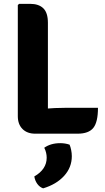

<svg xmlns="http://www.w3.org/2000/svg" viewBox="-20 -710 562 1024"><path d="M235.5 3H168Q125 3 100 -22Q75 -47 75 -90.5V-683L82 -689.5H140.5Q186.5 -689.5 211 -665.8Q235.5 -642 235.5 -588.5ZM502.5 -135Q502.5 -59 477.8 -28Q453 3 393.5 3H168L82 -113Q147.5 -124.5 211.8 -129.8Q276 -135 329 -135ZM351 61.5Q356 72.5 359.5 89.8Q363 107 363 123Q363 183 321.8 228.2Q280.5 273.5 210 294.5Q191.5 288 179 270.8Q166.5 253.5 163 231Q229 193 229 131Q229 118 225.8 104.2Q222.5 90.5 216 78Q250.5 53.5 301.5 53.5Q327.5 53.5 351 61.5Z"/></svg>

Font: Signika SC
Style: Regular
Weight: 300
Designer: Anna Giedryś
Foundry: Anna Giedryś
Version: Version 2.000